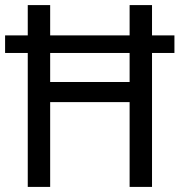

<svg xmlns="http://www.w3.org/2000/svg" viewBox="-21 -734 706 754"><path d="M88 0V-526H-1V-595H88V-714H176V-595H488V-714H576V-595H664V-526H576V0H488V-333H176V0ZM176 -412H488V-526H176Z"/></svg>

Font: Noto Sans Gujarati SemiCondensed
Style: Regular
Weight: 400
Width: 4
Designer: Jelle Bosma - Monotype Design Team, Universal Thirst
Foundry: Monotype Imaging Inc.
Version: Version 2.106; ttfautohint (v1.8.4.7-5d5b)